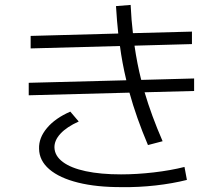

<svg xmlns="http://www.w3.org/2000/svg" viewBox="-20 -768 904 780"><path d="M138.7 -164.1Q137.2 -208 170.9 -248Q204.6 -288.1 265.6 -314.5L299.8 -274.4Q251 -252.4 225.6 -224.9Q200.2 -197.3 201.2 -168Q202.6 -134.3 235.4 -109.9Q268.1 -85.4 328.4 -72.5Q388.7 -59.6 471.7 -59.6Q535.2 -59.6 604.5 -67.6Q673.8 -75.7 729.5 -89.8L739.3 -37.1Q681.6 -22.5 612.1 -14.6Q542.5 -6.8 475.6 -7.8Q373 -7.3 297.4 -26.1Q221.7 -44.9 180.4 -80.3Q139.2 -115.7 138.7 -164.1ZM96.7 -431.6 493.2 -441.9Q476.1 -513.2 467.3 -581.1L104.5 -571.3V-622.1L460.4 -631.8Q455.1 -680.2 451.2 -743.2L510.7 -748Q513.7 -685.1 520 -633.3L759.8 -639.6V-588.9L526.4 -582.5Q537.1 -508.3 553.7 -443.4L768.6 -449.2V-398.4L567.4 -393.1Q595.2 -298.8 640.6 -194.3L581.1 -178.7Q533.7 -290.5 505.9 -391.6L96.7 -380.9Z"/></svg>

Font: Pretendard GOV Light
Style: Regular
Weight: 300
Designer: Base glyphs from Inter by Rasmus Andersson; Hangeul glyphs from Noto Sans CJK(Source Han Sans) by Jang Soo-young and Kan
Foundry: Kil Hyung-jin
Version: Version 1.309